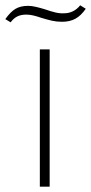

<svg xmlns="http://www.w3.org/2000/svg" viewBox="-65 -703 343 723"><path d="M85 -517H122V0H85ZM90 -636Q76 -641 61.5 -644.5Q47 -648 34 -648Q15 -648 1 -641.5Q-13 -635 -25 -619L-45 -631Q-26 -658 -7 -669.5Q12 -681 41 -681Q54 -681 71 -677Q88 -673 104 -668Q127 -660 144 -656Q161 -652 177 -653Q194 -653 209.5 -660.5Q225 -668 237 -683L258 -670Q240 -644 219 -632.5Q198 -621 169 -621Q148 -621 130.5 -625Q113 -629 90 -636Z"/></svg>

Font: Mona Sans VF XLt
Style: Regular
Weight: 200
Designer: Deni Anggara
Foundry: GitHub
Version: Version 2.000;Glyphs 3.2.3 (3260)